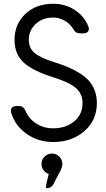

<svg xmlns="http://www.w3.org/2000/svg" viewBox="-20 -745 564 1019"><path d="M421.9 -567.9H405.8Q392.1 -567.9 383.5 -573.5Q375 -579.1 368.2 -591.8Q352.1 -618.7 323.2 -635.3Q294.4 -651.9 262.2 -651.9Q205.1 -651.9 168.9 -617.2Q132.8 -582.5 132.8 -534.2Q132.8 -489.7 163.3 -464.1Q193.8 -438.5 262.2 -417Q305.7 -403.3 337.6 -390.1Q369.6 -377 400.6 -357.9Q431.6 -338.9 451.2 -317.1Q470.7 -295.4 482.4 -265.1Q494.1 -234.9 494.1 -198.2Q494.1 -106.4 427.5 -48.8Q360.8 8.8 262.2 8.8Q183.1 8.8 121.6 -34.4Q60.1 -77.6 39.1 -147Q34.7 -163.1 42.5 -172.6Q50.3 -182.1 67.9 -182.1H80.1Q106 -182.1 116.2 -154.8Q133.8 -113.8 173.1 -88.9Q212.4 -64 262.2 -64Q329.1 -64 373.5 -100.6Q418 -137.2 418 -198.2Q418 -247.1 382.8 -277.8Q347.7 -308.6 262.2 -335Q156.2 -367.7 106.7 -412.4Q57.1 -457 57.1 -534.2Q57.1 -616.2 114.3 -670.7Q171.4 -725.1 262.2 -725.1Q326.2 -725.1 377.2 -691.7Q428.2 -658.2 449.2 -604Q455.1 -587.9 447.3 -577.9Q439.5 -567.9 421.9 -567.9ZM229 217.8 238.8 178.2Q221.7 172.9 210.9 158.2Q200.2 143.6 200.2 125Q200.2 102.5 216.6 86.2Q232.9 69.8 255.9 69.8Q278.3 69.8 294.7 86.2Q311 102.5 311 125Q311 140.6 299.8 163.1L264.2 231Q252.9 253.9 226.1 253.9Q224.1 253.9 223.9 249.8Q223.6 245.6 224.9 237.3Q226.1 229 229 217.8Z"/></svg>

Font: Arcon Rounded-
Style: Regular
Weight: 400
Designer: M. Zarth
Foundry: martin zarth - visuelle & digitale kommunikation
Version: Version 1.110;PS 001.110;hotconv 1.0.70;makeotf.lib2.5.58329